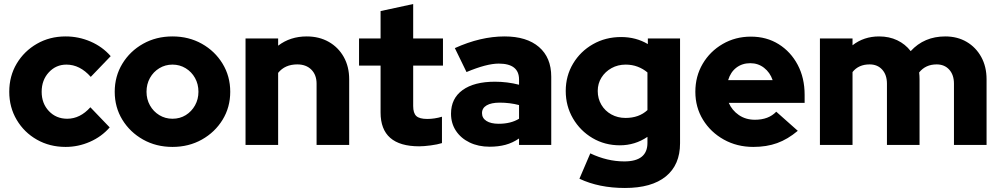

<svg xmlns="http://www.w3.org/2000/svg" viewBox="-20 -720 4968 954"><path d="M306 10Q227 10 163.5 -26Q100 -62 63 -124.5Q26 -187 26 -264Q26 -342 63 -404Q100 -466 163.5 -502.5Q227 -539 306 -539Q371 -539 430 -513.5Q489 -488 530 -441L431 -338Q377 -399 310 -399Q258 -399 222.5 -360.5Q187 -322 187 -264Q187 -206 223 -168Q259 -130 314 -130Q378 -130 429 -187L525 -87Q485 -41 427 -15.5Q369 10 306 10Z M837 10Q756 10 691 -26.5Q626 -63 588 -125Q550 -187 550 -264Q550 -341 588 -403.5Q626 -466 691 -502.5Q756 -539 837 -539Q918 -539 983 -502.5Q1048 -466 1086 -403.5Q1124 -341 1124 -264Q1124 -187 1086 -125Q1048 -63 983 -26.5Q918 10 837 10ZM837 -130Q874 -130 903 -148Q932 -166 949 -196.5Q966 -227 966 -264Q966 -302 949 -332.5Q932 -363 902.5 -381Q873 -399 837 -399Q801 -399 771.5 -381Q742 -363 725 -332.5Q708 -302 708 -264Q708 -227 725 -196.5Q742 -166 771.5 -148Q801 -130 837 -130Z M1200 0V-529H1362V-493Q1422 -539 1504 -539Q1566 -539 1613.5 -512Q1661 -485 1688 -437Q1715 -389 1715 -326V0H1553V-304Q1553 -348 1527 -374Q1501 -400 1457 -400Q1396 -400 1362 -358V0Z M2063 7Q1871 7 1871 -161V-394H1764V-529H1871V-665L2033 -700V-529H2181V-394H2033V-193Q2033 -158 2048.5 -143.5Q2064 -129 2103 -129Q2139 -129 2176 -140V-9Q2154 -2 2120 2.5Q2086 7 2063 7Z M2413 9Q2357 9 2313.5 -12Q2270 -33 2245.5 -70Q2221 -107 2221 -155Q2221 -231 2278.5 -272.5Q2336 -314 2439 -314Q2501 -314 2559 -299V-325Q2559 -404 2458 -404Q2398 -404 2298 -362L2240 -481Q2368 -539 2487 -539Q2597 -539 2658 -486.5Q2719 -434 2719 -339V0H2559V-32Q2527 -10 2491.5 -0.5Q2456 9 2413 9ZM2375 -158Q2375 -133 2397 -119Q2419 -105 2458 -105Q2518 -105 2559 -130V-198Q2513 -210 2463 -210Q2421 -210 2398 -196.5Q2375 -183 2375 -158Z M3085 214Q2956 214 2859 168L2913 42Q2997 82 3082 82Q3197 82 3197 -10V-40Q3135 2 3060 2Q2985 2 2924 -34Q2863 -70 2827 -131.5Q2791 -193 2791 -268Q2791 -343 2827.5 -404Q2864 -465 2926.5 -500.5Q2989 -536 3066 -536Q3140 -536 3199 -501V-529H3359V-8Q3359 99 3288.5 156.5Q3218 214 3085 214ZM3088 -134Q3155 -134 3197 -173V-360Q3176 -378 3148.5 -388.5Q3121 -399 3089 -399Q3050 -399 3018.5 -381.5Q2987 -364 2968.5 -334.5Q2950 -305 2950 -268Q2950 -230 2968 -199.5Q2986 -169 3017.5 -151.5Q3049 -134 3088 -134Z M3723 10Q3642 10 3576.5 -26.5Q3511 -63 3473 -125Q3435 -187 3435 -264Q3435 -341 3471.5 -403Q3508 -465 3571 -501.5Q3634 -538 3711 -538Q3789 -538 3849 -500.5Q3909 -463 3943.5 -398Q3978 -333 3978 -249V-209H3601Q3617 -172 3651 -148.5Q3685 -125 3731 -125Q3799 -125 3837 -165L3944 -70Q3894 -28 3841.5 -9Q3789 10 3723 10ZM3598 -322H3819Q3806 -360 3776.5 -383Q3747 -406 3708 -406Q3668 -406 3639 -384Q3610 -362 3598 -322Z M4054 0V-529H4216V-495Q4272 -539 4348 -539Q4398 -539 4438 -520Q4478 -501 4505 -466Q4572 -539 4677 -539Q4737 -539 4783 -512Q4829 -485 4855.5 -437Q4882 -389 4882 -326V0H4720V-304Q4720 -348 4696.5 -374Q4673 -400 4634 -400Q4579 -400 4547 -360Q4548 -352 4548.5 -343.5Q4549 -335 4549 -326V0H4387V-304Q4387 -348 4363.5 -374Q4340 -400 4301 -400Q4246 -400 4216 -362V0Z"/></svg>

Font: Red Hat Display Black
Style: Regular
Weight: 900
Designer: Pentagram, MCKL
Foundry: Pentagram, MCKL
Version: Version 1.023; ttfautohint (v1.8.3)